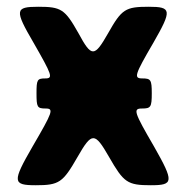

<svg xmlns="http://www.w3.org/2000/svg" viewBox="-20 -548 548 568"><path d="M429 -272C429 -312 426 -316 401 -316C375 -316 378 -326 434 -422C489 -518 488 -528 420 -528C351 -528 340 -521 300 -450C259 -378 251 -378 212 -450C172 -521 161 -528 93 -528C24 -528 23 -518 79 -422C134 -326 138 -316 114 -316C90 -316 88 -312 88 -272C88 -231 90 -227 115 -227C140 -227 136 -217 76 -114C16 -10 17 0 86 0C155 0 166 -8 209 -83C252 -158 260 -158 303 -83C346 -8 357 0 426 0C494 0 495 -10 436 -114C376 -217 373 -227 400 -227C426 -227 429 -231 429 -272Z"/></svg>

Font: Asimov Print
Style: A
Weight: 500
Designer: Google
Version: Version 2.000980: 2014